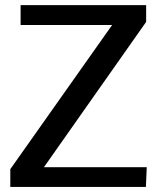

<svg xmlns="http://www.w3.org/2000/svg" viewBox="-20 -735 614 755"><path d="M20.5 0V-69.8L420.9 -636.7H61V-714.8H554.7V-648.9L152.8 -77.6H557.1L553.7 0Z"/></svg>

Font: Pontano Sans SemiBold
Style: Regular
Weight: 600
Designer: Vernon Adams
Foundry: Vernon Adams
Version: Version 2.001